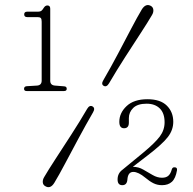

<svg xmlns="http://www.w3.org/2000/svg" viewBox="-20 -735 778 774"><path d="M90 -666Q77.5 -666 77.5 -677Q77.5 -688 90 -688H134Q142 -688 146.5 -691.2Q151 -694.5 156.5 -703.5Q162.5 -713 171 -713Q182.5 -713 182.5 -700V-409.5Q182.5 -391.5 201.5 -390L238.5 -387Q249 -386.5 249 -377Q249 -368 238 -368H87.5Q77 -368 77 -377Q77 -386.5 87.5 -387.5L129.5 -390Q148 -391.5 148 -410V-647.5Q148 -658.5 144.5 -662.2Q141 -666 132 -666ZM419.5 -399Q409.5 -382.5 398 -389Q386.5 -395.5 397 -412.5Q427.5 -465 456 -519Q484.5 -573 509 -619.8Q533.5 -666.5 552 -697.5Q568 -722.5 588.5 -711Q597.5 -705.5 598.2 -695Q599 -684.5 592.5 -674Q576.5 -646.5 547.5 -602Q518.5 -557.5 484.5 -504.8Q450.5 -452 419.5 -399ZM331.5 -296.5Q341 -312.5 353 -306Q365 -299 355 -282Q325.5 -231 296.5 -177Q267.5 -123 242.5 -75.8Q217.5 -28.5 199 2Q183 28 162.5 15.5Q153.5 10.5 152.5 0.2Q151.5 -10 158 -21Q174 -48.5 203.5 -93.8Q233 -139 267.2 -192Q301.5 -245 331.5 -296.5ZM454 -11.5Q454 -36.5 474 -51L555.5 -118Q604.5 -158.5 624 -184.5Q643.5 -210.5 643.5 -242Q643.5 -279 624 -298Q604.5 -317 571 -317Q534.5 -317 517 -299.8Q499.5 -282.5 499.5 -259V-240.5Q499.5 -218 480 -218Q461 -218 461 -244Q461 -279.5 490.2 -307.2Q519.5 -335 574.5 -335Q626.5 -335 652.5 -309.2Q678.5 -283.5 678.5 -244Q678.5 -211 656.8 -182.8Q635 -154.5 576.5 -109.5L515.5 -62.5H516Q538 -62.5 557.2 -51.5Q576.5 -40.5 595.2 -29.5Q614 -18.5 633 -18.5Q650 -18.5 659 -26.8Q668 -35 672.5 -52Q675.5 -62 685 -60.5Q695 -60 693.5 -48.5Q688 -16 673 -2.2Q658 11.5 633 11.5Q614.5 11.5 598.8 3.8Q583 -4 566 -18.5Q537.5 -42 517.5 -42Q495.5 -42 493.5 -10.5Q491.5 11.5 473 11.5Q454 11.5 454 -11.5Z"/></svg>

Font: Fraunces 9pt S050 Thin
Style: Regular
Weight: 100
Version: Version 1.000; ttfautohint (v1.8.3)